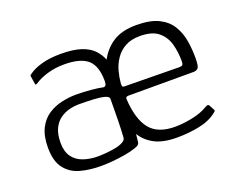

<svg xmlns="http://www.w3.org/2000/svg" viewBox="-86 -627 957 781"><g transform="rotate(-20 393.0 -237.0)"><path d="M232 8Q184 8 143.5 -3Q103 -14 78.5 -45.5Q54 -77 54 -136Q54 -186 70.5 -218.5Q87 -251 114 -268.5Q141 -286 173 -293Q205 -300 235 -300Q267 -300 299 -297Q331 -294 349 -290Q364 -287 364 -312Q364 -378 332.5 -405Q301 -432 232 -432Q192 -432 158.5 -422Q125 -412 103 -397Q99 -394 96 -394.5Q93 -395 93 -399Q92 -407 90.5 -415Q89 -423 88 -431Q87 -436 88.5 -437.5Q90 -439 93 -441Q116 -458 151.5 -467.5Q187 -477 232 -477Q286 -477 319.5 -466Q353 -455 372 -435.5Q391 -416 401 -391Q422 -432 460.5 -457Q499 -482 561 -482Q622 -482 658 -464Q694 -446 712.5 -415.5Q731 -385 737 -348.5Q743 -312 743 -275Q743 -239 736 -231Q729 -223 716 -223Q645 -223 574 -223Q503 -223 432 -223Q430 -223 426 -221Q422 -219 422 -214Q427 -125 461 -82Q495 -39 570 -39Q605 -39 645.5 -47.5Q686 -56 712 -72Q717 -75 722 -76.5Q727 -78 731 -71L742 -50Q744 -46 742.5 -44Q741 -42 737 -39Q706 -14 659.5 -4.5Q613 5 563 5Q503 5 466.5 -14Q430 -33 410 -66Q409 -57 408 -48Q407 -39 406 -30Q405 -26 401 -21.5Q397 -17 384 -13Q364 -6 337.5 -1.5Q311 3 283.5 5.5Q256 8 232 8ZM361 -236Q361 -246 342.5 -251Q324 -256 294 -257.5Q264 -259 230 -259Q213 -259 192 -254Q171 -249 152 -236Q133 -223 121 -199Q109 -175 109 -136Q109 -99 125.5 -76Q142 -53 171 -43Q200 -33 236 -33Q246 -33 265 -34.5Q284 -36 305 -39.5Q326 -43 341 -50.5Q356 -58 357 -69Q359 -97 360 -144Q361 -191 361 -236ZM668 -261Q678 -261 682 -264.5Q686 -268 686 -281Q686 -320 676.5 -355Q667 -390 640 -412.5Q613 -435 560 -435Q522 -435 496 -420.5Q470 -406 454 -382Q438 -358 431 -331.5Q424 -305 422 -280Q422 -271 423.5 -267.5Q425 -264 432 -264Q491 -263 550 -262.5Q609 -262 668 -261Z"/></g></svg>

Font: Glory Thin Light
Style: Regular
Weight: 300
Version: Version 1.011